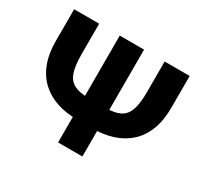

<svg xmlns="http://www.w3.org/2000/svg" viewBox="-149 -930 1193 1132"><g transform="rotate(30 447.0 -364.0)"><path d="M669.9 -727.5H840.3V-512.7Q840.3 -423.8 815.2 -359.6Q790 -295.4 744.1 -254.2Q698.2 -212.9 636.5 -192.9Q574.7 -172.9 502.4 -172.9H391.6Q319.3 -172.9 257.6 -192.9Q195.8 -212.9 150.1 -254.2Q104.5 -295.4 79.1 -359.6Q53.7 -423.8 53.7 -512.7V-727.5H224.1V-517.1Q224.1 -442.9 239 -398.9Q253.9 -355 289.3 -335.9Q324.7 -316.9 385.7 -316.9H508.3Q569.8 -316.9 605 -335.9Q640.1 -355 655 -398.9Q669.9 -442.9 669.9 -517.1ZM364.3 -727.5H529.8V0H364.3Z"/></g></svg>

Font: Inter 20pt ExtraBold
Style: Regular
Weight: 800
Version: Version 4.001;git-66647c0bb